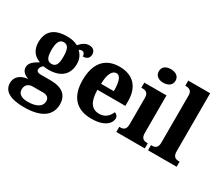

<svg xmlns="http://www.w3.org/2000/svg" viewBox="-167 -1176 2097 1814"><g transform="rotate(30 881.5 -269.0)"><path d="M222 234C413 234 504 161 504 41C504 -56 443 -112 314 -112H203C177 -112 159 -121 159 -143C159 -165 176 -186 190 -193C201 -190 231 -188 244 -188C388 -188 452 -262 452 -370C452 -428 428 -467 398 -494C407 -499 417 -504 431 -504C445 -504 464 -491 464 -459C516 -459 533 -489 533 -522C533 -554 510 -582 468 -582C419 -582 390 -554 362 -523C329 -541 293 -550 244 -550C98 -550 33 -483 33 -365C33 -280 80 -229 141 -209C85 -178 47 -148 47 -103C47 -55 86 -32 123 -17C45 -10 -7 33 -7 100C-7 188 69 234 222 234ZM242 -250C190 -250 177 -298 177 -364C177 -433 190 -487 242 -487C296 -487 307 -435 307 -365C307 -297 296 -250 242 -250ZM225 172C163 172 119 148 119 99C119 40 163 23 194 23H310C355 23 377 45 377 80C377 137 324 172 225 172Z M827 10C971 10 1027 -54 1027 -108C1027 -132 1011 -148 990 -155C969 -105 932 -67 868 -67C786 -67 743 -125 741 -256H1046V-308C1046 -467 959 -550 816 -550C662 -550 574 -453 574 -265C574 -91 657 10 827 10ZM882 -322H743C744 -426 774 -482 820 -482C864 -482 882 -423 882 -322Z M1246 -624C1296 -624 1338 -649 1338 -698C1338 -749 1296 -772 1246 -772C1195 -772 1156 -749 1156 -698C1156 -649 1195 -624 1246 -624ZM1095 0H1406V-56H1396C1359 -56 1333 -71 1333 -127V-536H1091V-480H1107C1142 -480 1168 -465 1168 -413V-128C1168 -71 1143 -56 1106 -56H1095Z M1441 0H1753V-56H1742C1706 -56 1680 -71 1680 -127V-760H1441V-704H1452C1472 -704 1514 -697 1514 -645V-127C1514 -71 1488 -56 1452 -56H1441Z"/></g></svg>

Font: Noto Serif Hebrew SemiCondensed ExtraBold
Style: Regular
Weight: 800
Width: 4
Designer: Monotype Design Team
Foundry: Monotype Imaging Inc.
Version: Version 2.004